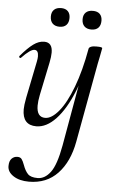

<svg xmlns="http://www.w3.org/2000/svg" viewBox="-58 -602 555 922"><g transform="rotate(5 220.0 -141.0)"><path d="M13 215Q13 190 24.5 178.5Q36 167 52 167Q66 167 72.5 175.5Q79 184 86 203Q96 231 110 245.5Q124 260 157 260Q192 260 219 224Q246 188 263 94L332 -297L347 -380Q348 -386 357 -390Q366 -394 382 -394Q400 -394 406 -392.5Q412 -391 412 -388Q411 -383 409 -372Q407 -361 404 -346L397 -312L327 70Q309 168 255.5 224.5Q202 281 117 281Q71 281 42 262Q13 243 13 215ZM62 -63Q62 -82 69 -119L105 -297Q108 -312 108 -322Q108 -352 89 -352Q69 -352 28 -309Q26 -307 24 -307Q21 -307 19 -310.5Q17 -314 20 -317Q54 -357 80 -376Q106 -395 132 -395Q172 -395 172 -346Q172 -326 166 -297L133 -138Q127 -108 127 -87Q127 -31 168 -31Q199 -31 233.5 -72.5Q268 -114 298 -193.5Q328 -273 347 -380L360 -376Q340 -260 304.5 -172Q269 -84 223.5 -35.5Q178 13 129 13Q62 13 62 -63ZM306 -519Q306 -540 318 -551.5Q330 -563 352 -563Q374 -563 385.5 -551.5Q397 -540 397 -519Q397 -497 385.5 -485Q374 -473 352 -473Q330 -473 318 -485Q306 -497 306 -519ZM153 -519Q153 -540 165 -551.5Q177 -563 199 -563Q220 -563 231.5 -551.5Q243 -540 243 -519Q243 -497 231.5 -485Q220 -473 199 -473Q177 -473 165 -485Q153 -497 153 -519Z"/></g></svg>

Font: Cormorant Infant Medium
Style: Italic
Weight: 500
Italic angle: -10°
Designer: Christian Thalmann (Catharsis Fonts)
Foundry: Catharsis Fonts
Version: Version 4.000